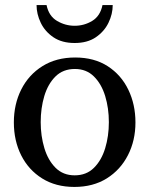

<svg xmlns="http://www.w3.org/2000/svg" viewBox="-20 -719 584 751"><path d="M509.8 -240.2Q509.8 -169.4 480.5 -112.1Q451.2 -54.7 397.7 -21.2Q344.2 12.2 271 12.2Q198.2 12.2 145 -21Q91.8 -54.2 63 -111.3Q34.2 -168.5 34.2 -240.2Q34.2 -311.5 63.2 -369.1Q92.3 -426.8 146.2 -460.4Q200.2 -494.1 273.9 -494.1Q348.6 -494.1 401.4 -460Q454.1 -425.8 481.9 -368.2Q509.8 -310.5 509.8 -240.2ZM405.8 -241.2Q405.8 -295.9 391.4 -343.3Q377 -390.6 347.4 -419.9Q317.9 -449.2 272.9 -449.2Q226.6 -449.2 197 -419.9Q167.5 -390.6 153.3 -343.3Q139.2 -295.9 139.2 -241.2Q139.2 -187 153.6 -139.4Q168 -91.8 197.5 -62.5Q227.1 -33.2 272 -33.2Q317.9 -33.2 347.4 -62.5Q377 -91.8 391.4 -139.2Q405.8 -186.5 405.8 -241.2ZM420.9 -699.2Q420.9 -664.1 404.3 -629.9Q387.7 -595.7 354.7 -573.2Q321.8 -550.8 272 -550.8Q222.2 -550.8 189 -573.2Q155.8 -595.7 139.4 -629.9Q123 -664.1 123 -699.2H162.1Q170.9 -656.2 203.1 -637.2Q235.4 -618.2 272 -618.2Q309.1 -618.2 340.6 -637.2Q372.1 -656.2 380.9 -699.2Z"/></svg>

Font: Charis
Style: Regular
Weight: 400
Designer: Walt Agee, Miriam Martin, Annie Olsen, Victor Gaultney, Lorna Priest, Alan Ward, Bob Hallissy, Martin Hosken, Sharon Cor
Foundry: SIL Global
Version: Version 7.000